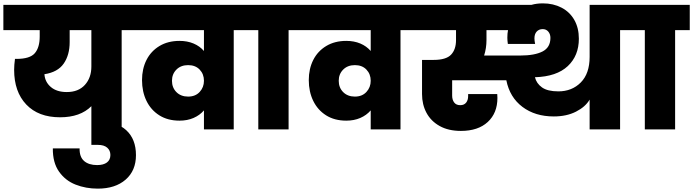

<svg xmlns="http://www.w3.org/2000/svg" viewBox="-34 -769 4119 1141"><path d="M777 -590H689V0H509V-138Q443 -72 323 -72Q194 -72 122 -148Q50 -224 50 -354Q50 -382 55 -419H64Q144 -419 173 -453Q202 -487 202 -552V-590H-14V-740H777ZM509 -590H380V-519Q380 -442 344.5 -391Q309 -340 230 -328Q233 -282 268 -252Q303 -222 363 -222Q432 -222 470.5 -264.5Q509 -307 509 -374Z M774 153Q774 245 712.5 298.5Q651 352 547 352Q476 352 415 328Q354 304 316.5 250.5Q279 197 280 113H439Q438 164 466 188Q494 212 543 212Q581 212 601.5 196.5Q622 181 622 152Q622 125 603 108.5Q584 92 548 92H509V-48H548Q659 -48 716.5 5Q774 58 774 153Z M1441 -740V-590H1355V0H1178V-113Q1153 -84 1116 -68Q1079 -52 1033 -52Q963 -52 913 -83.5Q863 -115 836.5 -169.5Q810 -224 810 -293Q810 -360 836.5 -412.5Q863 -465 913.5 -495.5Q964 -526 1033 -526Q1079 -526 1116 -510.5Q1153 -495 1178 -466V-590H749V-740ZM1084 -195Q1127 -195 1152.5 -222.5Q1178 -250 1178 -289Q1178 -329 1152.5 -355.5Q1127 -382 1084 -382Q1041 -382 1014.5 -355.5Q988 -329 988 -289Q988 -248 1014.5 -221.5Q1041 -195 1084 -195Z M1501 0V-590H1413V-740H1768V-590H1681V0Z M2432 -740V-590H2346V0H2169V-113Q2144 -84 2107 -68Q2070 -52 2024 -52Q1954 -52 1904 -83.5Q1854 -115 1827.5 -169.5Q1801 -224 1801 -293Q1801 -360 1827.5 -412.5Q1854 -465 1904.5 -495.5Q1955 -526 2024 -526Q2070 -526 2107 -510.5Q2144 -495 2169 -466V-590H1740V-740ZM2075 -195Q2118 -195 2143.5 -222.5Q2169 -250 2169 -289Q2169 -329 2143.5 -355.5Q2118 -382 2075 -382Q2032 -382 2005.5 -355.5Q1979 -329 1979 -289Q1979 -248 2005.5 -221.5Q2032 -195 2075 -195Z M3738 -740V-590H3651V0H3470V-177Q3445 -134 3389 -105.5Q3333 -77 3257 -77Q3146 -77 3070.5 -134Q2995 -191 2975 -292H2653V-201Q2653 -176 2665 -160Q2677 -144 2701 -144Q2724 -144 2736 -159Q2748 -174 2748 -198V-210H2921Q2922 -200 2922 -187Q2922 -97 2864.5 -44Q2807 9 2705 9Q2631 9 2579 -20Q2527 -49 2500.5 -98.5Q2474 -148 2474 -210V-413H2543Q2617 -413 2646.5 -444Q2676 -475 2676 -531V-590H2404V-740H3124Q3155 -749 3192 -749Q3254 -749 3303 -723.5Q3352 -698 3379 -650.5Q3406 -603 3406 -539Q3406 -438 3340 -376Q3274 -314 3145 -310Q3154 -273 3187 -249.5Q3220 -226 3284 -226Q3365 -226 3417.5 -279Q3470 -332 3470 -431V-740ZM2857 -590V-531Q2857 -483 2843 -439H3058Q3143 -439 3190 -463Q3237 -487 3237 -544Q3237 -566 3224.5 -581Q3212 -596 3191 -596Q3169 -596 3155.5 -581.5Q3142 -567 3142 -541Q3142 -528 3146 -508H2984Q2981 -529 2981 -545Q2981 -571 2985 -590Z M3798 0V-590H3710V-740H4065V-590H3978V0Z"/></svg>

Font: Fz Poppins ExtBd
Style: Regular
Weight: 800
Designer: Ninad Kale (Devanagari), Jonny Pinhorn (Latin)
Foundry: Indian Type Foundry
Version: Vit hóa bi Vntype.Com & FontZin.Com